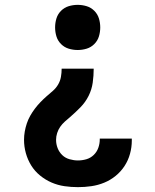

<svg xmlns="http://www.w3.org/2000/svg" viewBox="-20 -548 640 791"><path d="M300 -342Q281 -342 263 -347.5Q245 -353 231.5 -366.5Q218 -380 212.5 -398Q207 -416 207 -435Q207 -454 212.5 -472Q218 -490 231.5 -503.5Q245 -517 263 -522.5Q281 -528 300 -528Q319 -528 337 -522.5Q355 -517 368.5 -503.5Q382 -490 387.5 -472Q393 -454 393 -435Q393 -416 387.5 -398Q382 -380 368.5 -366.5Q355 -353 337 -347.5Q319 -342 300 -342ZM301 223Q273 223 245.5 219Q218 215 192.5 204Q167 193 145 175Q123 157 108.5 133.5Q94 110 86.5 83Q79 56 79 28Q79 11 82 -6Q85 -23 90.5 -39.5Q96 -56 104.5 -71Q113 -86 123.5 -100Q134 -114 146 -126.5Q158 -139 171 -150.5Q184 -162 197 -173Q210 -184 219 -199Q228 -214 231 -231Q234 -248 234 -265H366Q366 -236 362 -207.5Q358 -179 345 -153Q332 -127 311.5 -106Q291 -85 269 -66Q258 -57 247 -47Q236 -37 228 -25.5Q220 -14 215.5 0Q211 14 211 28Q211 46 217.5 62.5Q224 79 236.5 91Q249 103 266.5 108Q284 113 301 113Q319 113 336 108Q353 103 366 90.5Q379 78 385 61Q391 44 391 27V23H523V31Q523 59 515.5 86Q508 113 493 136Q478 159 456.5 176.5Q435 194 409.5 204.5Q384 215 356.5 219Q329 223 301 223Z"/></svg>

Font: Iosevka Extrabold Extended
Style: Regular
Weight: 800
Width: 7
Monospace: yes
Designer: Belleve Invis
Foundry: Belleve Invis
Version: Version 32.5.0; ttfautohint (v1.8.4)